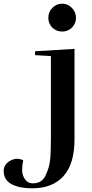

<svg xmlns="http://www.w3.org/2000/svg" viewBox="-185 -759 497 1041"><path d="M219 -4Q219 129 159.5 195.5Q100 262 -11 262Q-80 262 -122.5 239.5Q-165 217 -165 168Q-165 132 -129 112Q-110 102 -92.5 102Q-75 102 -59 110Q-65 136 -65 163.5Q-65 191 -49.5 213Q-34 235 -8 235Q18 235 35 224.5Q52 214 62 192.5Q72 171 78.5 150Q85 129 88 96Q91 49 91 -13V-455L5 -460V-481L219 -494ZM227 -662.5Q227 -632 205.5 -610Q184 -588 152 -588Q120 -588 98.5 -609.5Q77 -631 77 -662.5Q77 -694 99 -716.5Q121 -739 152 -739Q183 -739 205 -716Q227 -693 227 -662.5Z"/></svg>

Font: Rufina
Style: Bold
Weight: 700
Designer: Martin Sommaruga
Foundry: Martin Sommaruga
Version: Version 1.001